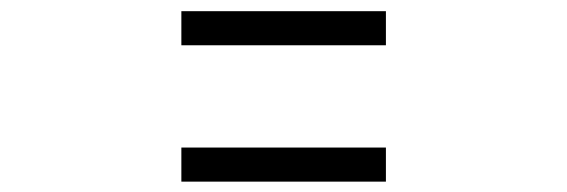

<svg xmlns="http://www.w3.org/2000/svg" viewBox="-20 -458 1040 352"><path d="M687.5 -125V-187.5H312.5V-125ZM687.5 -375V-437.5H312.5V-375Z"/></svg>

Font: Unifont
Style: Regular
Weight: 500
Version: Version 15.1.04